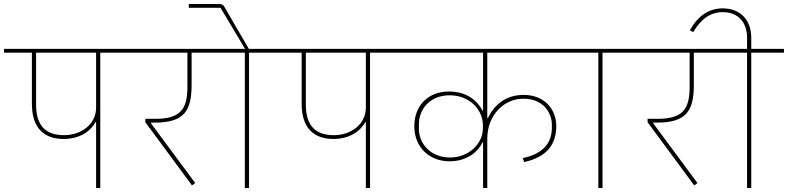

<svg xmlns="http://www.w3.org/2000/svg" viewBox="-40 -943 3952 963"><path d="M442 0H463V-679H627V-698H-20V-679H120V-422C120 -300 182 -246 279 -246C354 -246 410 -279 439 -330H442ZM141 -418V-679H442V-404C442 -318 366 -265 281 -265C190 -265 141 -312 141 -418Z M923 -13 939 -25 717 -325V-328H736C886 -328 921 -389 921 -519V-679H1064V-698H587V-679H900V-508C900 -396 866 -347 739 -347H689V-330Z M1188 0H1209V-679H1373V-698H1208L1087 -906C1081 -917 1074 -923 1060 -923H907V-904H1066L1167 -735L1189 -698H1024V-679H1188Z M1795 0H1816V-679H1980V-698H1333V-679H1473V-422C1473 -300 1535 -246 1632 -246C1707 -246 1763 -279 1792 -330H1795ZM1494 -418V-679H1795V-404C1795 -318 1719 -265 1634 -265C1543 -265 1494 -312 1494 -418Z M2383 0H2404V-247C2404 -366 2488 -448 2585 -448C2685 -448 2728 -377 2728 -317V-303C2728 -230 2688 -172 2582 -150L2589 -130C2705 -156 2750 -220 2750 -311C2750 -393 2693 -467 2586 -467C2491 -467 2436 -411 2407 -351H2404V-679H2837V-698H1940V-679H2383V-389H2380C2354 -437 2303 -484 2212 -484C2107 -484 2038 -413 2038 -310C2038 -203 2115 -134 2215 -134C2299 -134 2357 -179 2380 -229H2383ZM2217 -153C2124 -153 2061 -218 2061 -298V-319C2061 -398 2119 -465 2215 -465C2321 -465 2382 -387 2382 -316V-299C2382 -225 2314 -153 2217 -153Z M2961 0H2982V-679H3146V-698H2797V-679H2961Z M3442 -13 3458 -25 3236 -325V-328H3255C3405 -328 3440 -389 3440 -519V-679H3583V-698H3106V-679H3419V-508C3419 -396 3385 -347 3258 -347H3208V-330Z M3707 0H3728V-679H3892V-698H3728V-753C3728 -845 3671 -901 3585 -901C3515 -901 3460 -863 3420 -791L3437 -782C3478 -851 3525 -882 3586 -882C3664 -882 3707 -829 3707 -754V-698H3543V-679H3707Z"/></svg>

Font: IBM Plex Devanagari Thin
Style: Regular
Weight: 100
Designer: Mike Abbink, Paul van der Laan, Pieter van Rosmalen, Erin McLaughlin
Foundry: Bold Monday
Version: Version 1.0